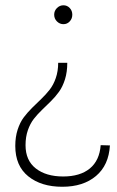

<svg xmlns="http://www.w3.org/2000/svg" viewBox="-20 -547 446 730"><path d="M38.1 7.8Q38.1 -26.4 47.1 -54.2Q56.2 -82 70.6 -101.1Q85 -120.1 102.3 -137.2Q119.6 -154.3 137 -170.9Q154.3 -187.5 168.7 -205.8Q183.1 -224.1 192.1 -250.2Q201.2 -276.4 201.2 -308.1H235.8Q235.8 -273.4 227.1 -245.4Q218.3 -217.3 204.3 -198Q190.4 -178.7 173.3 -161.9Q156.2 -145 139.4 -128.9Q122.6 -112.8 108.6 -95Q94.7 -77.1 85.9 -51.8Q77.1 -26.4 77.1 4.9Q77.1 63 116.2 93.5Q155.3 124 220.2 124Q284.2 124 321.3 93.8Q358.4 63.5 362.8 4.9L397.9 5.9Q393.6 81.1 345 122.1Q296.4 163.1 216.8 163.1Q136.7 163.1 87.4 123.3Q38.1 83.5 38.1 7.8ZM186 -491.2Q186 -505.9 196.5 -516.4Q207 -526.9 221.2 -526.9Q235.4 -526.9 245.1 -516.6Q254.9 -506.3 254.9 -491.2Q254.9 -476.1 245.1 -465.6Q235.4 -455.1 221.2 -455.1Q207 -455.1 196.5 -465.6Q186 -476.1 186 -491.2Z"/></svg>

Font: Montserrat Ultra Light
Style: Regular
Weight: 200
Designer: Julieta Ulanovsky
Foundry: Julieta Ulanovsky
Version: Version 3.001;PS 003.001;hotconv 1.0.70;makeotf.lib2.5.58329